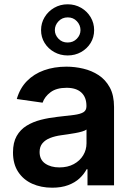

<svg xmlns="http://www.w3.org/2000/svg" viewBox="-20 -863 615 894"><path d="M223 11Q171.2 11 129.8 -7.6Q88.4 -26.3 64.5 -62.9Q40.5 -99.4 40.5 -153.1Q40.5 -199.2 57.5 -229.4Q74.6 -259.6 104 -277.7Q133.5 -295.8 170.6 -305.2Q207.7 -314.6 247.5 -318.9Q295.5 -323.9 325.3 -327.9Q355.1 -332 368.8 -340.7Q382.5 -349.4 382.5 -367.9V-370Q382.5 -410.2 358.7 -432.2Q334.9 -454.2 290.1 -454.2Q242.9 -454.2 215.4 -433.6Q187.9 -413 178.3 -384.9L58.2 -402Q72.4 -451.7 105.1 -485.3Q137.8 -518.8 185 -535.7Q232.2 -552.6 289.4 -552.6Q328.8 -552.6 367.9 -543.3Q407 -534.1 439.3 -513Q471.6 -491.8 491.3 -455.6Q511 -419.4 511 -365.1V0H387.4V-74.9H383.2Q371.4 -52.2 350.3 -32.5Q329.2 -12.8 297.4 -0.9Q265.6 11 223 11ZM256.4 -83.5Q295.1 -83.5 323.5 -98.9Q351.9 -114.3 367.4 -139.9Q382.8 -165.5 382.8 -195.7V-259.9Q376.8 -255 362.4 -250.7Q348 -246.4 330.3 -243.3Q312.5 -240.1 295.1 -237.6Q277.7 -235.1 264.9 -233.3Q236.2 -229.4 213.4 -220.5Q190.7 -211.6 177.6 -195.8Q164.4 -180 164.4 -155.2Q164.4 -119.7 190.3 -101.6Q216.3 -83.5 256.4 -83.5ZM295.1 -604.8Q260.7 -604.8 232.4 -620.6Q204.2 -636.4 187.7 -663Q171.2 -689.6 171.2 -722.7Q171.2 -755.7 187.7 -783Q204.2 -810.4 232.4 -826.7Q260.7 -843 295.1 -843Q329.5 -843 357.6 -826.7Q385.7 -810.4 402 -783Q418.3 -755.7 418.3 -722.7Q418.3 -689.6 402 -663Q385.7 -636.4 357.6 -620.6Q329.5 -604.8 295.1 -604.8ZM295.1 -665.1Q321 -665.1 337.9 -682.7Q354.8 -700.3 354.8 -722.7Q354.8 -746.1 337.9 -764.2Q321 -782.3 295.1 -782Q269.5 -782 252.5 -764Q235.4 -746.1 235.4 -722.7Q235.4 -700.3 252.5 -682.5Q269.5 -664.8 295.1 -665.1Z"/></svg>

Font: InterMG SemiBold
Style: Regular
Weight: 600
Designer: Rasmus Andersson
Foundry: rsms
Version: Version 3.019;December 26, 2023;FontCreator 15.0.0.2955 64-b